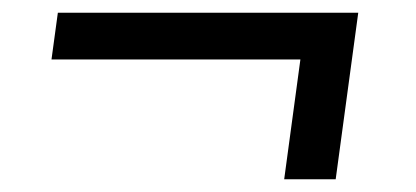

<svg xmlns="http://www.w3.org/2000/svg" viewBox="-20 -365 654 302"><path d="M71 -345H543.5L508 -83H427L452.5 -271.5H61Z"/></svg>

Font: Merriweather 60pt ExtraBold
Style: Italic
Weight: 800
Italic angle: -7.8°
Version: Version 2.101